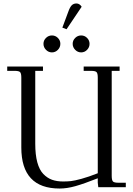

<svg xmlns="http://www.w3.org/2000/svg" viewBox="-20 -1089 771 1117"><path d="M22 -676.8V-702.1H230V-676.8H185.1V-252.9Q185.1 -189 197 -144.8Q209 -100.6 231.9 -76.9Q254.9 -53.2 282.7 -43.2Q310.5 -33.2 347.2 -33.2Q372.1 -33.2 392.6 -35.4Q413.1 -37.6 454.3 -48.8Q495.6 -60.1 548.8 -81.1V-637.2Q548.8 -662.1 541.7 -669.4Q534.7 -676.8 509.8 -676.8H466.8V-702.1H675.8V-676.8H629.9V-65.9Q629.9 -41 637 -33.4Q644 -25.9 668.9 -25.9H711.9V0H551.8L548.8 -25.9V-51.8Q468.3 -20 418.9 -6.1Q369.6 7.8 327.1 7.8Q104 7.8 104 -231V-637.2Q104 -662.1 96.9 -669.4Q89.8 -676.8 64.9 -676.8ZM247.6 -799.1Q232.9 -814 232.9 -834Q232.9 -854 247.6 -868.4Q262.2 -882.8 282.2 -882.8Q302.2 -882.8 316.7 -868.4Q331.1 -854 331.1 -834Q331.1 -814 316.7 -799.1Q302.2 -784.2 282.2 -784.2Q262.2 -784.2 247.6 -799.1ZM342.8 -928.2 377 -1020Q386.7 -1047.4 397.2 -1058.1Q407.7 -1068.8 424.8 -1068.8Q442.9 -1068.8 455.1 -1049.8L367.2 -918.9ZM417.5 -799.1Q402.8 -814 402.8 -834Q402.8 -854 417.5 -868.4Q432.1 -882.8 452.1 -882.8Q472.2 -882.8 486.6 -868.4Q501 -854 501 -834Q501 -814 486.6 -799.1Q472.2 -784.2 452.1 -784.2Q432.1 -784.2 417.5 -799.1Z"/></svg>

Font: Dihjauti
Style: Regular
Weight: 400
Designer: T. Christopher White
Version: Version 3.0.0